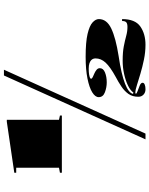

<svg xmlns="http://www.w3.org/2000/svg" viewBox="91 -854 778 1001"><g transform="rotate(-90 480.5 -354.0)"><path d="M80 -421V-431L106 -436V-659H80V-669L346 -708H356V-436L378 -431V-421ZM515 15Q498 15 487 4.5Q476 -6 476 -22Q476 -53 491 -74Q506 -95 530 -111Q554 -127 579 -140Q632 -169 654 -193Q676 -217 676 -245Q676 -257 669.5 -265Q663 -273 651.5 -277Q640 -281 623 -281Q604 -281 592.5 -279Q581 -277 575.5 -274.5Q570 -272 570 -269Q570 -264 578.5 -260Q587 -256 597.5 -251.5Q608 -247 616.5 -240Q625 -233 625 -223Q625 -205 602.5 -196Q580 -187 551 -187Q525 -187 499.5 -196.5Q474 -206 474 -229Q474 -247 499 -262.5Q524 -278 571 -287.5Q618 -297 684 -297Q761 -297 803.5 -287Q846 -277 863.5 -261Q881 -245 881 -228Q881 -187 832 -163.5Q783 -140 688 -125Q594 -111 545 -92Q496 -73 491 -50L498 -48Q509 -64 535 -76.5Q561 -89 595 -96.5Q629 -104 664 -104Q709 -104 739.5 -98Q770 -92 793.5 -85.5Q817 -79 840 -79Q857 -79 864 -85Q871 -91 871 -107H881Q881 -39 842.5 -12Q804 15 747 15Q709 15 670 7Q631 -1 596 -11.5Q561 -22 535.5 -30Q510 -38 499 -38Q492 -38 492 -35Q492 -31 506 -26Q520 -21 534.5 -15Q549 -9 549 0Q549 7 539.5 11Q530 15 515 15ZM254 15 587 -723H617L284 15Z"/></g></svg>

Font: Kalnia Expanded
Style: Bold
Weight: 700
Width: 7
Designer: Frida Medrano
Foundry: Frida Medrano
Version: Version 1.105